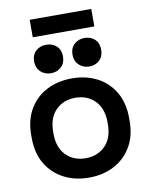

<svg xmlns="http://www.w3.org/2000/svg" viewBox="-93 -913 776 995"><g transform="rotate(-10 294.5 -415.5)"><path d="M37 -239V-255Q37 -334 70.5 -391Q104 -448 162.5 -478Q221 -508 295 -508Q369 -508 427 -478Q485 -448 518.5 -391Q552 -334 552 -255V-239Q552 -160 518.5 -103.5Q485 -47 427 -16.5Q369 14 295 14Q221 14 162.5 -16.5Q104 -47 70.5 -103.5Q37 -160 37 -239ZM438 -242V-252Q438 -325 398 -365.5Q358 -406 295 -406Q232 -406 192 -365.5Q152 -325 152 -252V-242Q152 -169 192 -128.5Q232 -88 295 -88Q358 -88 398 -128.5Q438 -169 438 -242ZM320 -628Q320 -663 342 -683Q364 -703 396 -703Q429 -703 450 -683Q471 -663 471 -628Q471 -594 450 -573.5Q429 -553 396 -553Q364 -553 342 -573.5Q320 -594 320 -628ZM118 -628Q118 -663 140 -683Q162 -703 194 -703Q227 -703 248.5 -683Q270 -663 270 -628Q270 -594 248.5 -573.5Q227 -553 194 -553Q162 -553 140 -573.5Q118 -594 118 -628ZM133 -753V-845H457V-753Z"/></g></svg>

Font: Space Grotesk Frontify SemiBold
Style: Regular
Weight: 600
Designer: Florian Karsten
Version: Version 2.000